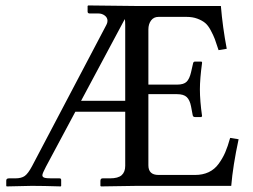

<svg xmlns="http://www.w3.org/2000/svg" viewBox="-20 -666 905 688"><path d="M270.5 -304.7H428.7V-575.2Q428.7 -592.3 427.2 -597.7ZM471.2 0Q471.2 0 341.8 2L339.8 0V-17.6Q339.8 -26.9 347.7 -26.9H374Q403.3 -26.9 416 -38.3Q428.7 -49.8 428.7 -71.8V-265.6H250L144.5 -68.4Q131.8 -44.4 131.8 -38.1Q131.8 -31.7 138.9 -29.3Q146 -26.9 164.1 -26.9H193.4Q199.2 -26.9 199.2 -21V0L197.8 2Q133.3 0 94.2 0L3.9 2L2.4 0V-19Q2.4 -26.9 12.2 -26.9H34.7Q56.6 -26.9 68.6 -35.4Q80.6 -43.9 94.7 -70.3L361.3 -577.1Q365.2 -584.5 365.2 -591.3Q365.2 -603 355.2 -610.4Q345.2 -617.7 333 -617.7H301.8Q293.9 -617.7 293.9 -624.5V-644.5L295.9 -646.5L471.7 -644.5H549.3H771.5Q777.8 -568.4 792.5 -491.2L763.2 -486.3Q754.9 -512.2 749.8 -525.9Q744.6 -539.6 735.1 -557.4Q725.6 -575.2 714.8 -584Q704.1 -592.8 687.3 -599.1Q670.4 -605.5 648.4 -605.5H547.9Q530.8 -605.5 521.2 -592.5Q511.7 -579.6 511.7 -560.5V-362.8H614.3Q638.7 -362.8 648.9 -373.3Q659.2 -383.8 664.6 -407.2L671.4 -437Q672.4 -445.3 678.7 -445.3H700.7Q704.1 -445.3 704.1 -440.9Q696.3 -383.8 696.3 -345.7Q696.3 -304.7 704.1 -250L701.7 -246.6H678.7Q671.4 -246.6 670.4 -253.9L664.6 -284.7Q660.2 -307.6 649.2 -318.1Q638.2 -328.6 614.3 -328.6H511.7V-73.7Q511.7 -39.1 547.9 -39.1H679.2Q706.5 -39.1 727.8 -49.1Q749 -59.1 763.4 -78.9Q777.8 -98.6 787.1 -120.1Q796.4 -141.6 804.7 -171.9L835 -167Q814.5 -71.3 808.6 0Z"/></svg>

Font: Libertinage
Style: l
Weight: 400
Designer: OSP
Foundry: OSP
Version: Version 1.0; 2008; OFL relea